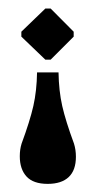

<svg xmlns="http://www.w3.org/2000/svg" viewBox="-20 -417 233 456"><path d="M93.3 19.7Q126 19.7 143.2 3.5Q160.3 -12.7 160.3 -44.7Q160.3 -61.3 155.7 -76Q136 -129.3 127.8 -165.3Q119.7 -201.3 119 -245H68Q67.3 -201.3 59.2 -165.3Q51 -129.3 31.3 -76Q27 -62.3 27 -46Q27 -15.3 43 2.2Q59 19.7 93.3 19.7ZM87.7 -275.3H100.3L155 -330V-341.7L100.3 -396.7H87.7L30.7 -341.7V-330Z"/></svg>

Font: Jomhuria
Style: Regular
Weight: 400
Designer: Arabic design by Kourosh Beigpour, Latin design by Eben Sorkin, engineering by Lasse Fister and Khaled Hosney
Version: Version 1.0010